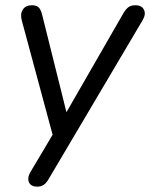

<svg xmlns="http://www.w3.org/2000/svg" viewBox="-20 -513 563 720"><path d="M119.2 186.9Q103.2 186.9 94.7 179.1Q86.2 171.3 86 158.8Q85.8 146.4 94.1 132.2L187.5 -24.9L182.1 10.2L61.8 -435.9Q55 -461.2 65.7 -477.2Q76.3 -493.3 99.2 -493.3Q116.7 -493.3 125.2 -485Q133.7 -476.8 138.5 -455.9L237.6 -58.6H209.8L442.9 -463.7Q452.1 -479.2 461.8 -486.2Q471.5 -493.3 487.1 -493.3Q511.4 -493.3 519.7 -476.7Q528 -460.1 515.3 -438.1L163.4 156.8Q154.7 172.3 144.7 179.6Q134.7 186.9 119.2 186.9Z"/></svg>

Font: Nunito Variable Extra Light
Style: Italic
Weight: 200
Italic angle: -9°
Designer: Vernon Adams
Foundry: Vernon Adams
Version: Version 3.602